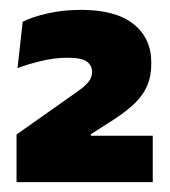

<svg xmlns="http://www.w3.org/2000/svg" viewBox="-20 -732 344 389"><path d="M289.5 -363H13.5V-459.5L105 -524Q123 -537 136.8 -546.5Q150.5 -556 158.5 -565.2Q166.5 -574.5 166.5 -585.5V-586.5Q166.5 -599.5 156 -607.2Q145.5 -615 116 -615Q90 -615 62.5 -608.2Q35 -601.5 15.5 -594L26 -688Q46 -698 77 -705Q108 -712 144.5 -712Q214.5 -712 250.5 -683.2Q286.5 -654.5 286.5 -605.5V-602Q286.5 -578 278.5 -559Q270.5 -540 253.8 -523.5Q237 -507 210 -489.5L164 -460V-443L108.5 -457H289.5Z"/></svg>

Font: Anek Malayalam ExtraBold
Style: Regular
Weight: 800
Version: Version 1.003